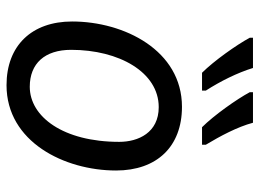

<svg xmlns="http://www.w3.org/2000/svg" viewBox="-126 -680 814 603"><g transform="rotate(90 281.5 -379.0)"><path d="M48 -198C48 -71 124 8 248 8C426 8 516 -174 516 -336C516 -464 441 -543 316 -543C139 -543 48 -362 48 -198ZM137 -195C137 -345 207 -470 317 -470C397 -470 426 -406 426 -346C426 -170 347 -65 253 -65C180 -65 137 -112 137 -195ZM99 -766V-756C121 -715 172 -643 209 -606H265V-618C236 -663 209 -717 194 -766ZM270 -756C292 -715 343 -643 380 -606H435V-618C408 -663 379 -717 366 -766H270Z"/></g></svg>

Font: BC Sans
Style: Italic
Weight: 400
Italic angle: -12°
Designer: Monotype Design Team
Designer: Province of B.C.
Foundry: Monotype Imaging Inc.
Version: Version 2.000;GOOG;noto-source:20170915:90ef993387c0